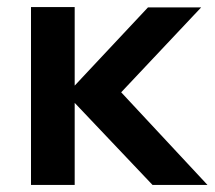

<svg xmlns="http://www.w3.org/2000/svg" viewBox="-20 -525 609 545"><path d="M413 0 192 -233V0H68V-505H192V-282L400 -504H551L324 -263L569 0Z"/></svg>

Font: Muli
Style: Bold
Weight: 700
Designer: Vernon Adams
Foundry: Vernon Adams
Version: Version 2.001